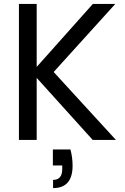

<svg xmlns="http://www.w3.org/2000/svg" viewBox="-20 -717 639 984"><path d="M251 49H341Q352 90 352 132Q352 247 252 247V205Q299 205 299 149V131H251ZM455 0 168 -318V0H77V-697H168V-374L456 -697H571L255 -348L574 0Z"/></svg>

Font: SVN-Poppins
Style: Regular
Weight: 400
Designer: Ninad Kale (Devanagari), Jonny Pinhorn (Latin)
Foundry: Indian Type Foundry
Version: Version 3.002 2017